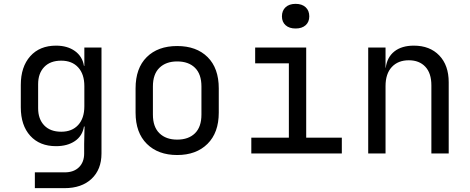

<svg xmlns="http://www.w3.org/2000/svg" viewBox="-20 -797 2440 997"><path d="M161 180V98H316Q363 98 390 71.5Q417 45 417 0V-50L419 -140H416Q408 -91 369 -64.5Q330 -38 271 -38Q186 -38 137 -92Q88 -146 88 -240V-356Q88 -450 137 -505Q186 -560 271 -560Q330 -560 369 -532Q408 -504 416 -455H418V-550H507V0Q507 83 455.5 131.5Q404 180 315 180ZM298 -113Q354 -113 386 -148Q418 -183 418 -245V-350Q418 -412 386 -447Q354 -482 298 -482Q241 -482 209.5 -449Q178 -416 178 -360V-235Q178 -179 209.5 -146Q241 -113 298 -113Z M900 8Q801 8 742.5 -50Q684 -108 684 -212V-338Q684 -443 742 -500.5Q800 -558 900 -558Q1000 -558 1058 -500.5Q1116 -443 1116 -338V-212Q1116 -108 1057.5 -50Q999 8 900 8ZM900 -72Q959 -72 992.5 -105Q1026 -138 1026 -202V-348Q1026 -412 992.5 -445Q959 -478 900 -478Q842 -478 808 -445Q774 -412 774 -348V-202Q774 -138 808 -105Q842 -72 900 -72Z M1285 0V-82H1480V-468H1305V-550H1570V-82H1755V0ZM1515 -649Q1482 -649 1463 -666Q1444 -683 1444 -712Q1444 -742 1463 -759.5Q1482 -777 1515 -777Q1548 -777 1567 -759.5Q1586 -742 1586 -712Q1586 -683 1567 -666Q1548 -649 1515 -649Z M1892 0V-550H1982V-445H1983Q1990 -500 2028 -530Q2066 -560 2129 -560Q2212 -560 2261 -509Q2310 -458 2310 -370V0H2220V-354Q2220 -417 2188.5 -450.5Q2157 -484 2103 -484Q2047 -484 2014.5 -449Q1982 -414 1982 -350V0Z"/></svg>

Font: JetBrainsMono NFM
Style: Regular
Weight: 400
Monospace: yes
Designer: Philipp Nurullin, Konstantin Bulenkov
Foundry: JetBrains
Version: Version 2.304; ttfautohint (v1.8.4.7-5d5b);Nerd Fonts 3.3.0